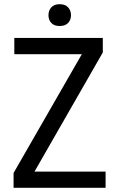

<svg xmlns="http://www.w3.org/2000/svg" viewBox="-20 -891 562 911"><path d="M143.6 -76.7 467.8 -642.1V-710.9H47.9V-633.8H368.2L44.4 -70.3V0H481V-76.7ZM210 -818.8C210 -804.2 214.4 -792 223.4 -782.2C232.3 -772.5 245.6 -767.6 263.2 -767.6C280.8 -767.6 294.1 -772.5 303.2 -782.2C312.3 -792 316.9 -804.2 316.9 -818.8C316.9 -833.5 312.3 -845.9 303.2 -856C294.1 -866 280.8 -871.1 263.2 -871.1C245.6 -871.1 232.3 -866 223.4 -856C214.4 -845.9 210 -833.5 210 -818.8Z"/></svg>

Font: Roboto Condensed
Style: Regular
Weight: 400
Designer: Google
Version: Version 2.134; 2016